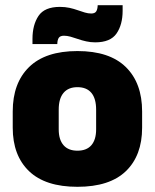

<svg xmlns="http://www.w3.org/2000/svg" viewBox="-20 -704 596 739"><path d="M278 15Q154.5 15 91.8 -45.2Q29 -105.5 29 -212.5V-275Q29 -384.5 92 -446Q155 -507.5 278 -507.5Q401.5 -507.5 464.2 -446Q527 -384.5 527 -275V-212.5Q527 -105.5 464.5 -45.2Q402 15 278 15ZM278 -124Q313.5 -124 331.8 -145.2Q350 -166.5 350 -206V-282Q350 -324.5 331.8 -346.5Q313.5 -368.5 278 -368.5Q243 -368.5 224.5 -346.5Q206 -324.5 206 -282V-206Q206 -166.5 224.5 -145.2Q243 -124 278 -124ZM346.5 -541Q328.5 -541 311.8 -544.8Q295 -548.5 280 -553.8Q265 -559 251.5 -562.8Q238 -566.5 226.5 -566.5Q212 -566.5 206.5 -558.8Q201 -551 200.5 -535V-534.5H105V-554.5Q105 -608 128.2 -642.8Q151.5 -677.5 210.5 -677.5Q230.5 -677.5 247.5 -673.8Q264.5 -670 279 -664.8Q293.5 -659.5 306.5 -655.8Q319.5 -652 331 -652Q345 -652 350.2 -660Q355.5 -668 356 -683.5V-684H452V-662.5Q452 -609 428.5 -575Q405 -541 346.5 -541Z"/></svg>

Font: Anek Kannada Medium ExtraBold
Style: Regular
Weight: 800
Version: Version 1.003